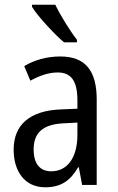

<svg xmlns="http://www.w3.org/2000/svg" viewBox="-20 -879 500 816"><path d="M215 -859H116V-850C141 -809 211 -734 252 -699H307V-710C278 -747 237 -813 215 -859ZM236 -639C179 -639 126 -624 83 -598L109 -536C149 -558 187 -571 225 -571C282 -571 309 -536 309 -452V-417L239 -414C107 -409 38 -349 38 -243C38 -151 85 -83 172 -83C239 -83 279 -111 312 -168H315L329 -93H391V-456C391 -576 345 -639 236 -639ZM252 -355 309 -358V-306C309 -206 264 -151 198 -151C152 -151 123 -180 123 -244C123 -313 160 -351 252 -355Z"/></svg>

Font: Noto Sans Kannada UI Condensed
Style: Regular
Weight: 400
Width: 3
Designer: Jelle Bosma - Monotype Design Team
Foundry: Monotype Imaging Inc.
Version: Version 2.005